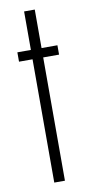

<svg xmlns="http://www.w3.org/2000/svg" viewBox="-79 -692 346 727"><g transform="rotate(-10 94.0 -329.0)"><path d="M69 0V-474H17V-510H69V-658H110V-510H171V-474H110V0Z"/></g></svg>

Font: Saira Ultra Condensed ExLight
Style: Regular
Weight: 200
Width: 1
Designer: Hector Gatti with collaboration of the Omnibus-Type team
Foundry: Omnibus-Type
Version: Version 1.001; ttfautohint (v1.8)